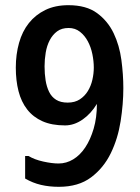

<svg xmlns="http://www.w3.org/2000/svg" viewBox="-20 -725 540 741"><path d="M77 -123H90Q113 -109 147 -101.5Q181 -94 206 -94Q236 -94 262.5 -110Q289 -126 309 -156Q329 -186 341.5 -228.5Q354 -271 354 -324Q331 -286 298.5 -263.5Q266 -241 231 -241Q180 -241 144 -257Q108 -273 85 -302.5Q62 -332 51.5 -373Q41 -414 41 -464Q41 -515 53.5 -559.5Q66 -604 91.5 -636Q117 -668 155 -686.5Q193 -705 244 -705Q313 -705 354.5 -674.5Q396 -644 418.5 -597Q441 -550 448.5 -493.5Q456 -437 456 -385Q456 -324 445.5 -257Q435 -190 407.5 -133.5Q380 -77 331.5 -40.5Q283 -4 207 -4Q170 -4 138 -11.5Q106 -19 77 -36ZM342 -464Q342 -489 336.5 -516Q331 -543 319 -565.5Q307 -588 288.5 -602.5Q270 -617 245 -617Q218 -617 200.5 -604Q183 -591 172 -570Q161 -549 156.5 -522.5Q152 -496 152 -469Q152 -440 156 -415Q160 -390 169.5 -370.5Q179 -351 196.5 -340Q214 -329 241 -329Q269 -329 288 -341.5Q307 -354 319 -373.5Q331 -393 336.5 -417Q342 -441 342 -464Z"/></svg>

Font: D2Coding ligature
Style: Bold
Weight: 700
Monospace: yes
Designer: Yong-Rak Park; Jeong-Hwan Yoon; Sang-Min Lee;
Foundry: NHN Corporation
Version: Version 1.3.2; Build 20180524